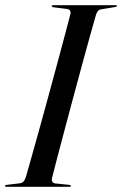

<svg xmlns="http://www.w3.org/2000/svg" viewBox="-28 -720 471 740"><path d="M173 -36Q170.5 -27.5 173.5 -20.8Q176.5 -14 185 -13L239 -7.5Q245 -7 245 -3.5Q245 0 240 0H-3Q-8.5 0 -8.5 -3Q-8.5 -7.5 -2 -7.5L48 -13.5Q64.5 -15 71.5 -37Q80 -66.5 94 -116.2Q108 -166 125 -227Q142 -288 159.5 -352.8Q177 -417.5 193.5 -478.2Q210 -539 223 -588.2Q236 -637.5 243.5 -666.5Q246.5 -683 230 -685.5L178 -692Q171.5 -693 171.5 -696.5Q171.5 -700 176.5 -700H418.5Q422.5 -700 422.5 -697.5Q422.5 -694 416 -693L361.5 -684Q348 -682.5 342 -663Q333.5 -634 319.8 -584.8Q306 -535.5 289.5 -474.5Q273 -413.5 255.5 -348.8Q238 -284 222 -223.2Q206 -162.5 193 -113.5Q180 -64.5 173 -36Z"/></svg>

Font: Fraunces 144pt S000
Style: Italic
Weight: 400
Italic angle: -16°
Version: Version 1.000; ttfautohint (v1.8.3)